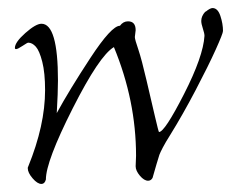

<svg xmlns="http://www.w3.org/2000/svg" viewBox="-20 -438 574 477"><path d="M534 -361Q534 -355 516 -315Q498 -275 466 -214Q434 -153 403 -103Q391 -84 384.5 -71.5Q378 -59 376 -53.5Q374 -48 368.5 -29Q363 -10 359 4Q355 11 348 11Q338 11 327.5 -1.5Q317 -14 317 -25Q317 -29 317.5 -37.5Q318 -46 318 -51Q318 -188 263 -321Q227 -300 160.5 -168.5Q94 -37 94 8Q91 19 83 19Q73 19 61 5Q49 -9 49 -20Q49 -23 50 -24Q92 -127 92 -214Q92 -257 85 -284.5Q78 -312 69 -322Q60 -332 50 -332Q48 -332 36 -324Q24 -316 20 -316Q17 -316 17 -319Q17 -333 43 -356Q69 -379 83 -379Q124 -379 124 -238Q124 -208 121 -157Q152 -214 204.5 -294Q257 -374 278 -374Q286 -385 298 -385Q317 -385 317 -363Q317 -360 316 -354.5Q315 -349 315 -346Q315 -340 324 -314Q332 -290 344 -238.5Q356 -187 365 -148.5Q374 -110 375 -110Q389 -110 437 -204Q485 -298 488 -349Q488 -355 484 -367Q480 -379 480 -386Q480 -398 490 -409H491Q502 -418 508 -418Q521 -418 527.5 -398.5Q534 -379 534 -361Z"/></svg>

Font: Bilbo Swash Caps
Style: Regular
Weight: 400
Designer: Robert E. Leuschke
Foundry: Robert E. Leuschke
Version: Version 1.002